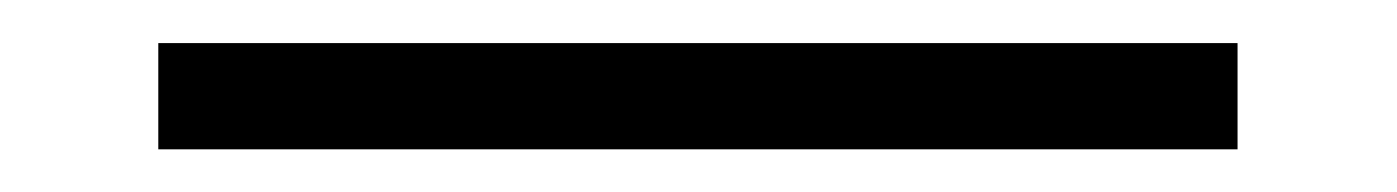

<svg xmlns="http://www.w3.org/2000/svg" viewBox="-20 55 655 90"><path d="M54.2 125V75.2H560.1V125Z"/></svg>

Font: Sancreek
Style: Regular
Weight: 400
Designer: Vernon Adams
Foundry: Vernon Adams
Version: Version 1.100; ttfautohint (v1.8.4.7-5d5b)